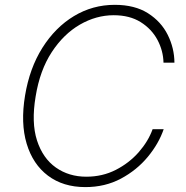

<svg xmlns="http://www.w3.org/2000/svg" viewBox="-20 -757 764 787"><path d="M695 -500H650.2Q649.1 -549 625.4 -593.6Q601.6 -638.1 556.5 -666.4Q511.4 -694.6 446 -694.6Q374.3 -694.6 307.5 -656.1Q240.8 -617.5 192.1 -543.3Q143.5 -469.1 126.1 -361.9Q108 -254.6 131.7 -181.3Q155.5 -108 209 -70.3Q262.4 -32.7 333.8 -32.7Q399.9 -32.7 454.7 -60.7Q509.6 -88.8 548.7 -133.3Q587.7 -177.9 605.5 -227.3H650.9Q630.7 -168.3 585.8 -114Q540.8 -59.7 475.9 -24.9Q410.9 9.9 329.9 9.9Q239 9.9 176.8 -36.8Q114.7 -83.5 89.3 -168Q63.9 -252.5 82.7 -365.4Q101.2 -477.6 153.9 -561.3Q206.7 -644.9 283.2 -691.1Q359.7 -737.2 450.3 -737.2Q532.3 -737.2 586.5 -702.8Q640.6 -668.3 667.6 -614Q694.6 -559.7 695 -500Z"/></svg>

Font: Inter Extra Light  BETA
Style: Italic
Weight: 200
Italic angle: 9.39999°
Designer: Rasmus Andersson
Foundry: rsms
Version: Version 3.011;git-f93a4a705